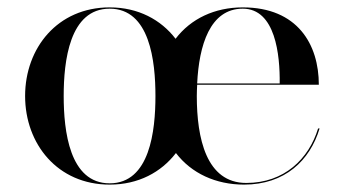

<svg xmlns="http://www.w3.org/2000/svg" viewBox="-20 -490 927 520"><path d="M48 -230C48 -100 136 10 277 10C355 10 416.5 -23.5 456.5 -75.5C498.5 -20.5 564.5 10 641 10C751.5 10 819.5 -55.5 845.5 -142H841.5C816.5 -60 750 5.5 647 5.5C538.5 5.5 513 -116 513 -230C513 -240 513.5 -250 514 -260.5H843.5C843.5 -369.5 786 -470 637.5 -470C561.5 -470 497 -439.5 455.5 -385C416 -436.5 354.5 -470 277 -470C136 -470 48 -360 48 -230ZM152.5 -230C152.5 -324 168 -466.5 277 -466.5C386 -466.5 401 -324 401 -230C401 -136 386 6.5 277 6.5C168 6.5 152.5 -136 152.5 -230ZM637.5 -466.5C726 -466.5 738.5 -341 737.5 -264H514C519 -367 548.5 -466.5 637.5 -466.5Z"/></svg>

Font: Bodoni* 48pt
Style: Regular
Weight: 400
Version: Version 2.3